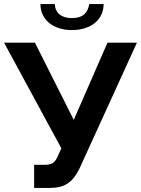

<svg xmlns="http://www.w3.org/2000/svg" viewBox="-25 -920 694 945"><path d="M329 -772C426 -772 485 -826 485 -900H414C408 -860 386 -831 329 -831C271 -831 245 -863 245 -900H174C174 -826 233 -772 329 -772ZM143 5H219C292 5 331 -20 366 -90L649 -710H504L338 -330L147 -710H-5L277 -190L261 -155C248 -123 233 -109 199 -109H143Z"/></svg>

Font: FIGSv2-sans-serif
Style: Bold
Weight: 700
Designer: Matt McInerney, Pablo Impallari, Rodrigo Fuenzalida,Mirko Velimirovic
Foundry: Matt McInerney, Pablo Impallari, Rodrigo Fuenzalida
Version: Version 4.021;hotconv 1.0.109;makeotfexe 2.5.65596